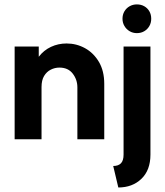

<svg xmlns="http://www.w3.org/2000/svg" viewBox="-20 -626 741 863"><path d="M45.8 0V-416.7H154.2V-370.8Q176.4 -400 209 -415.3Q241.7 -430.6 279.2 -430.6Q323.6 -430.6 362.2 -409.4Q400.7 -388.2 424.7 -347.6Q448.6 -306.9 448.6 -249.3V0H327.8V-233.3Q327.8 -268.1 306.9 -295.1Q286.1 -322.2 247.2 -322.2Q226.4 -322.2 208 -312.8Q189.6 -303.5 178.1 -284.4Q166.7 -265.3 166.7 -234.7V0ZM511.8 216.7 488.9 120.1Q511.8 120.1 523.6 108Q535.4 95.8 535.4 68.8V-416.7H656.2V68.8Q656.2 138.9 615.6 177.8Q575 216.7 511.8 216.7ZM595.2 -477.1Q577.1 -477.1 562.5 -485.8Q547.9 -494.4 539.2 -509.2Q530.6 -523.9 530.6 -541.7Q530.6 -560.4 539.2 -575Q547.9 -589.6 562.6 -597.9Q577.3 -606.2 595.2 -606.2Q613.9 -606.2 628.5 -597.9Q643.1 -589.6 651.4 -575.1Q659.7 -560.7 659.7 -541.7Q659.7 -523.6 651.4 -509Q643.1 -494.4 628.6 -485.8Q614.1 -477.1 595.2 -477.1Z"/></svg>

Font: Afacad Flux
Style: Regular
Weight: 400
Designer: Kristian Moeller
Foundry: Dicotype
Version: Version 1.100